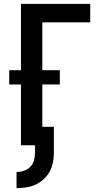

<svg xmlns="http://www.w3.org/2000/svg" viewBox="-20 -755 540 998"><path d="M66 223V139Q86 139 105 132.5Q124 126 137.5 112Q151 98 156.5 78.5Q162 59 162 39V0H89V-316H28V-390H89V-735H449V-639H200V-390H291V-316H200V-96H260V39Q260 64 255 89.5Q250 115 238 137Q226 159 207 176.5Q188 194 165 204.5Q142 215 116.5 219Q91 223 66 223Z"/></svg>

Font: Moesevka
Style: Bold
Weight: 700
Monospace: yes
Designer: Belleve Invis
Foundry: Belleve Invis
Version: Version 32.5.0; ttfautohint (v1.8.4)